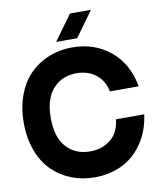

<svg xmlns="http://www.w3.org/2000/svg" viewBox="-109 -1125 1010 1224"><g transform="rotate(-10 396.0 -513.0)"><path d="M565 -1041 447 -878H311L429 -1041ZM601 -326H784Q769 -217 714 -138.5Q659 -60 579.5 -22.5Q500 15 404 15Q324 15 254.5 -12.5Q185 -40 132 -91.5Q79 -143 48.5 -224Q18 -305 18 -406Q18 -504 48.5 -585Q79 -666 131.5 -718Q184 -770 254 -798Q324 -826 404 -826Q549 -826 651 -742Q753 -658 780 -508H594Q578 -582 527 -620.5Q476 -659 404 -659Q309 -659 251 -594.5Q193 -530 193 -406Q193 -281 251 -217Q309 -153 404 -153Q483 -153 537.5 -197Q592 -241 601 -326Z"/></g></svg>

Font: Neutral Face
Style: Bold
Weight: 700
Designer: Vadym Aksieiev
Version: Version 1.039;Fontself Maker 3.5.7